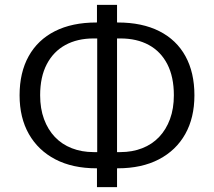

<svg xmlns="http://www.w3.org/2000/svg" viewBox="-20 -752 885 794"><path d="M381 22V-75L404 -56H379Q280 -56 209 -93Q138 -130 99.5 -197.5Q61 -265 61 -358Q61 -452 98.5 -519.5Q136 -587 207 -623Q278 -659 379 -659H404L381 -641V-732H464V-641L442 -659H467Q568 -659 639 -623Q710 -587 747 -519.5Q784 -452 784 -358Q784 -265 746 -197.5Q708 -130 637 -93Q566 -56 467 -56H442L464 -75V22ZM382 -105V-610L402 -593H367Q300 -593 250.5 -566Q201 -539 173.5 -486.5Q146 -434 146 -358Q146 -303 162 -259.5Q178 -216 207 -185.5Q236 -155 277 -139Q318 -123 367 -123H402ZM464 -105 443 -123H478Q527 -123 568 -139Q609 -155 638 -185.5Q667 -216 683 -259.5Q699 -303 699 -358Q699 -434 672 -486.5Q645 -539 595.5 -566Q546 -593 478 -593H443L464 -610Z"/></svg>

Font: NunitoSans1
Style: Book
Weight: 400
Designer: Vernon Adams
Foundry: Vernon Adams
Version: Version 3.101;gftools[0.9.27]